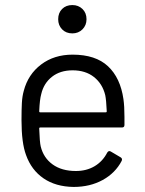

<svg xmlns="http://www.w3.org/2000/svg" viewBox="-20 -730 573 759"><path d="M472 -268V-236Q472 -226 462 -226H139Q135 -226 135 -222Q137 -167 141 -151Q152 -106 188 -80Q224 -54 280 -54Q322 -54 354 -73Q386 -92 404 -127Q410 -136 418 -131L457 -108Q465 -103 461 -94Q436 -46 386 -18.5Q336 9 271 9Q200 8 152 -25Q104 -58 83 -117Q65 -165 65 -255Q65 -297 66.5 -323.5Q68 -350 74 -371Q91 -436 142.5 -475Q194 -514 267 -514Q358 -514 407 -468Q456 -422 468 -338Q472 -310 472 -268ZM143 -358Q137 -337 135 -290Q135 -286 139 -286H398Q402 -286 402 -290Q400 -335 396 -354Q385 -399 351.5 -425.5Q318 -452 267 -452Q218 -452 185.5 -426.5Q153 -401 143 -358ZM210 -654Q210 -679 225.5 -694.5Q241 -710 266 -710Q290 -710 306 -694.5Q322 -679 322 -654Q322 -630 306 -614Q290 -598 266 -598Q241 -598 225.5 -614Q210 -630 210 -654Z"/></svg>

Font: Barlow
Style: Regular
Weight: 400
Designer: Jeremy Tribby
Foundry: Tribby Type
Version: Version 1.408;December 10, 2018;FontCreator 11.5.0.2430 64-b